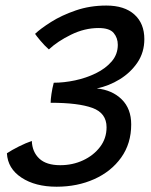

<svg xmlns="http://www.w3.org/2000/svg" viewBox="-20 -688 556 709"><path d="M189 1.5Q110.5 1.5 59.5 -32Q8.5 -65.5 5.5 -122Q23.5 -134 49.5 -147Q75.5 -160 97.5 -167.5Q99 -127 125 -102.5Q151 -78 202.5 -78Q248 -78 286.8 -96Q325.5 -114 349.5 -145.5Q373.5 -177 373.5 -218Q373.5 -270.5 321.2 -289.5Q269 -308.5 167 -308.5Q167 -320 170 -341Q173 -362 178.5 -382.5Q216 -382.5 257.2 -391.2Q298.5 -400 334.2 -417.5Q370 -435 392.5 -461.2Q415 -487.5 415 -522.5Q415 -548 399.8 -566.2Q384.5 -584.5 344 -584.5Q292.5 -584.5 242.5 -560Q192.5 -535.5 160.5 -505.5Q145 -519 129.2 -537.8Q113.5 -556.5 109.5 -563Q130 -582.5 168.8 -607Q207.5 -631.5 259.8 -649.5Q312 -667.5 372.5 -667.5Q439.5 -667.5 476.2 -634.5Q513 -601.5 513 -543.5Q513 -495 487.8 -457.5Q462.5 -420 422.2 -395.2Q382 -370.5 337.5 -361.5Q394.5 -355.5 429.5 -321Q464.5 -286.5 464.5 -228.5Q464.5 -158 427.5 -106.2Q390.5 -54.5 328 -26.5Q265.5 1.5 189 1.5Z"/></svg>

Font: Grandstander
Style: Italic
Weight: 400
Italic angle: -15°
Designer: Tyler Finck
Foundry: Etcetera Type Co
Version: Version 1.200; ttfautohint (v1.8.3)